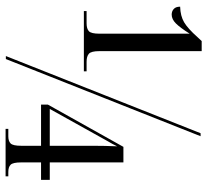

<svg xmlns="http://www.w3.org/2000/svg" viewBox="-48 -710 759 704"><g transform="rotate(90 332.0 -358.5)"><path d="M21 -286V-296H66Q86 -296 95 -304.5Q104 -313 104 -343V-674Q82 -639 66.5 -623.5Q51 -608 34 -608Q22 -608 13.5 -615.5Q5 -623 5 -639Q39 -640 62 -653.5Q85 -667 117 -703L131 -718H168V-343Q168 -313 177.5 -304.5Q187 -296 207 -296H242V-286ZM186 0 469 -714H480L197 0ZM453 1V-9H480Q498 -9 506.5 -17.5Q515 -26 515 -56V-129H364V-154L519 -431H576V-161H640V-129H576V-56Q576 -26 584.5 -17.5Q593 -9 611 -9H627V1ZM380 -161H515V-318Q515 -341 515.5 -363Q516 -385 517 -408Q513 -400 508 -390.5Q503 -381 498 -373Z"/></g></svg>

Font: Noto Serif Display ExtraCondensed
Style: Regular
Weight: 400
Width: 2
Designer: Monotype Design Team
Foundry: Monotype Imaging Inc.
Version: Version 2.009